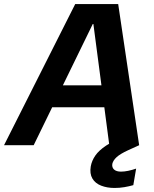

<svg xmlns="http://www.w3.org/2000/svg" viewBox="-55 -720 763 952"><path d="M-35 0 318 -700H531L635 0H487L408 -601H405L112 0ZM108 -188 164 -297H528L545 -188ZM513 212Q476 212 446.5 200.5Q417 189 403 165Q389 141 395 105Q400 77 417.5 51.5Q435 26 471 2Q507 -22 568 -46L616 -65L635 0L580 25Q541 43 523.5 59Q506 75 502 92Q499 110 510.5 120.5Q522 131 545 131Q561 131 580.5 127Q600 123 620 116L606 198Q585 204 561.5 208Q538 212 513 212Z"/></svg>

Font: DM Sans 36pt ExtraBold
Style: Italic
Weight: 800
Italic angle: -10°
Designer: Colophon Foundry, Jonny Pinhorn
Foundry: Colophon Foundry
Version: Version 4.004;gftools[0.9.30]